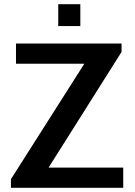

<svg xmlns="http://www.w3.org/2000/svg" viewBox="-20 -893 641 913"><path d="M32 0V-41L381 -590H56V-686H558V-646L211 -96H566V0ZM257 -769V-873H362V-769Z"/></svg>

Font: Chivo Medium Medium
Style: Regular
Weight: 500
Version: Version 2.002